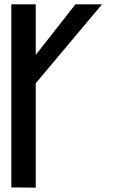

<svg xmlns="http://www.w3.org/2000/svg" viewBox="-20 -871 526 881"><path d="M144 -10V-489L448 -851H326L144 -619V-851H32V-11Z"/></svg>

Font: Ny Stormning
Style: Gr
Weight: 400
Designer: Robert Jablonski, Mew Too
Foundry: Cannot Into Space Fonts
Version: Version 0.90